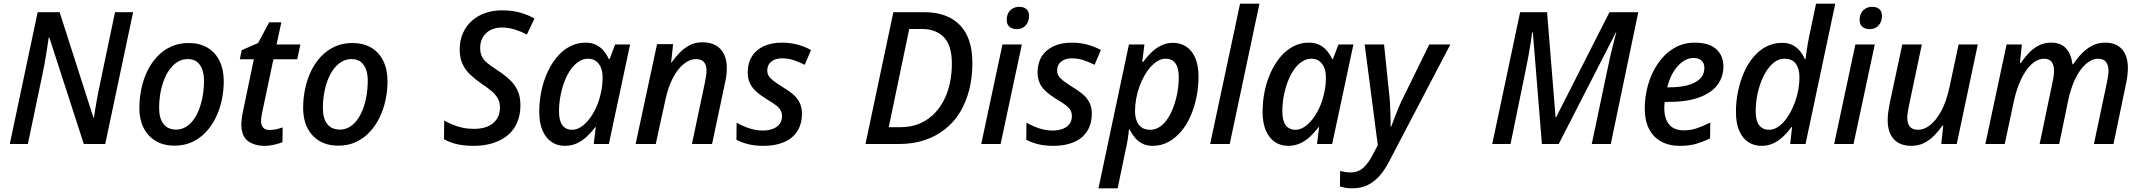

<svg xmlns="http://www.w3.org/2000/svg" viewBox="-20 -780 11593 1040"><path d="M33 0 184 -714H303L486 -143H489Q491 -160 495 -183.5Q499 -207 503.5 -233.5Q508 -260 513.5 -286.5Q519 -313 524 -337L603 -714H701L550 0H434L247 -577H244Q242 -564 238.5 -540.5Q235 -517 230.5 -488.5Q226 -460 220.5 -429.5Q215 -399 209 -373L131 0Z M925 9Q838 9 786.5 -46Q735 -101 735 -196Q735 -247 745.5 -298Q756 -349 777.5 -394Q799 -439 831.5 -473.5Q864 -508 906.5 -527.5Q949 -547 1002 -547Q1061 -547 1103.5 -522Q1146 -497 1169 -450.5Q1192 -404 1192 -340Q1192 -289 1181.5 -239Q1171 -189 1149.5 -144.5Q1128 -100 1096 -65.5Q1064 -31 1021.5 -11Q979 9 925 9ZM935 -78Q960 -78 983 -90.5Q1006 -103 1024.5 -126.5Q1043 -150 1056.5 -183Q1070 -216 1077.5 -257.5Q1085 -299 1085 -346Q1085 -375 1076.5 -401Q1068 -427 1049 -443.5Q1030 -460 997 -460Q968 -460 943.5 -445.5Q919 -431 900 -405.5Q881 -380 868 -346Q855 -312 848.5 -273.5Q842 -235 842 -194Q842 -139 865.5 -108.5Q889 -78 935 -78Z M1413 10Q1358 10 1322.5 -16.5Q1287 -43 1287 -110Q1288 -124 1290 -141Q1292 -158 1296 -176L1355 -459H1279L1289 -508L1378 -547L1438 -659H1504L1478 -539H1607L1590 -459H1461L1401 -175Q1399 -164 1396.5 -150.5Q1394 -137 1394 -125Q1394 -103 1405 -89.5Q1416 -76 1440 -76Q1458 -76 1474.5 -79.5Q1491 -83 1511 -90L1510 -10Q1494 -3 1467 3.5Q1440 10 1413 10Z M1812 9Q1725 9 1673.5 -46Q1622 -101 1622 -196Q1622 -247 1632.5 -298Q1643 -349 1664.5 -394Q1686 -439 1718.5 -473.5Q1751 -508 1793.5 -527.5Q1836 -547 1889 -547Q1948 -547 1990.5 -522Q2033 -497 2056 -450.5Q2079 -404 2079 -340Q2079 -289 2068.5 -239Q2058 -189 2036.5 -144.5Q2015 -100 1983 -65.5Q1951 -31 1908.5 -11Q1866 9 1812 9ZM1822 -78Q1847 -78 1870 -90.5Q1893 -103 1911.5 -126.5Q1930 -150 1943.5 -183Q1957 -216 1964.5 -257.5Q1972 -299 1972 -346Q1972 -375 1963.5 -401Q1955 -427 1936 -443.5Q1917 -460 1884 -460Q1855 -460 1830.5 -445.5Q1806 -431 1787 -405.5Q1768 -380 1755 -346Q1742 -312 1735.5 -273.5Q1729 -235 1729 -194Q1729 -139 1752.5 -108.5Q1776 -78 1822 -78Z M2545 10Q2495 10 2455.5 1Q2416 -8 2385 -26L2386 -127Q2408 -115 2433 -104.5Q2458 -94 2486.5 -88Q2515 -82 2548 -82Q2577 -82 2602 -88.5Q2627 -95 2646.5 -109.5Q2666 -124 2677 -146Q2688 -168 2688 -199Q2688 -225 2677 -245.5Q2666 -266 2644.5 -285Q2623 -304 2588 -327Q2556 -349 2529 -374Q2502 -399 2486 -432Q2470 -465 2470 -512Q2470 -561 2487.5 -600.5Q2505 -640 2536 -667.5Q2567 -695 2608.5 -709.5Q2650 -724 2699 -724Q2752 -724 2794.5 -712.5Q2837 -701 2875 -680L2834 -593Q2806 -608 2770.5 -619.5Q2735 -631 2698 -631Q2673 -631 2651.5 -623.5Q2630 -616 2614 -601.5Q2598 -587 2589.5 -566.5Q2581 -546 2581 -520Q2581 -492 2591 -472.5Q2601 -453 2621.5 -437Q2642 -421 2672 -401Q2711 -376 2739.5 -349.5Q2768 -323 2783.5 -290Q2799 -257 2799 -210Q2799 -156 2780.5 -114.5Q2762 -73 2728 -45.5Q2694 -18 2647.5 -4Q2601 10 2545 10Z M3039 10Q3000 10 2969 -10Q2938 -30 2919.5 -71Q2901 -112 2901 -174Q2901 -232 2912.5 -287Q2924 -342 2946 -389.5Q2968 -437 2998.5 -473Q3029 -509 3068 -529Q3107 -549 3151 -549Q3185 -549 3209 -537Q3233 -525 3250 -504.5Q3267 -484 3278 -460H3282L3312 -539H3393L3278 0H3196L3207 -91H3204Q3183 -63 3158.5 -40Q3134 -17 3104.5 -3.5Q3075 10 3039 10ZM3079 -77Q3111 -77 3141.5 -103Q3172 -129 3196.5 -172.5Q3221 -216 3233 -269Q3240 -296 3242 -320Q3244 -344 3244 -364Q3244 -407 3223 -434.5Q3202 -462 3165 -462Q3139 -462 3115 -446.5Q3091 -431 3071.5 -403.5Q3052 -376 3038 -339.5Q3024 -303 3016 -261.5Q3008 -220 3008 -176Q3008 -126 3026.5 -101.5Q3045 -77 3079 -77Z M3423 0 3539 -541H3626L3615 -441H3617Q3637 -469 3661 -494Q3685 -519 3715.5 -535Q3746 -551 3785 -551Q3828 -551 3857.5 -534Q3887 -517 3902 -486Q3917 -455 3917 -410Q3917 -389 3913.5 -365Q3910 -341 3905 -321L3837 0H3728L3798 -332Q3802 -353 3804.5 -368.5Q3807 -384 3807 -397Q3807 -428 3793 -444Q3779 -460 3749 -460Q3718 -460 3685.5 -435Q3653 -410 3625.5 -359Q3598 -308 3582 -229L3532 0Z M4116 10Q4069 10 4033 1Q3997 -8 3969 -23L3970 -116Q3998 -99 4035.5 -86Q4073 -73 4112 -73Q4144 -73 4167.5 -82.5Q4191 -92 4203.5 -109.5Q4216 -127 4216 -151Q4216 -168 4209 -181.5Q4202 -195 4184.5 -209Q4167 -223 4134 -242Q4100 -263 4076.5 -284Q4053 -305 4041.5 -330.5Q4030 -356 4030 -390Q4031 -440 4053 -475Q4075 -510 4116.5 -529.5Q4158 -549 4215 -549Q4261 -549 4301 -538Q4341 -527 4373 -509L4339 -429Q4313 -442 4282.5 -453Q4252 -464 4215 -464Q4180 -464 4158 -446.5Q4136 -429 4136 -398Q4136 -383 4143 -370.5Q4150 -358 4167 -344.5Q4184 -331 4214 -312Q4246 -293 4271 -273Q4296 -253 4310 -226.5Q4324 -200 4324 -162Q4323 -106 4297.5 -67.5Q4272 -29 4225.5 -9.5Q4179 10 4116 10Z M4668 0 4819 -714H4987Q5110 -714 5178.5 -645Q5247 -576 5247 -438Q5247 -361 5230 -294Q5213 -227 5180.5 -173Q5148 -119 5099.5 -80.5Q5051 -42 4988.5 -21Q4926 0 4850 0ZM4857 -91Q4912 -91 4956 -108.5Q5000 -126 5033.5 -157.5Q5067 -189 5090 -232Q5113 -275 5124.5 -327Q5136 -379 5136 -435Q5136 -534 5092.5 -578.5Q5049 -623 4975 -623H4905L4794 -91Z M5295 0 5410 -539H5515L5400 0ZM5487 -622Q5464 -622 5448.5 -634.5Q5433 -647 5433 -672Q5433 -693 5441 -708.5Q5449 -724 5464.5 -733.5Q5480 -743 5501 -743Q5526 -743 5540 -730.5Q5554 -718 5554 -695Q5554 -662 5535.5 -642Q5517 -622 5487 -622Z M5686 10Q5639 10 5603 1Q5567 -8 5539 -23L5540 -116Q5568 -99 5605.5 -86Q5643 -73 5682 -73Q5714 -73 5737.5 -82.5Q5761 -92 5773.5 -109.5Q5786 -127 5786 -151Q5786 -168 5779 -181.5Q5772 -195 5754.5 -209Q5737 -223 5704 -242Q5670 -263 5646.5 -284Q5623 -305 5611.5 -330.5Q5600 -356 5600 -390Q5601 -440 5623 -475Q5645 -510 5686.5 -529.5Q5728 -549 5785 -549Q5831 -549 5871 -538Q5911 -527 5943 -509L5909 -429Q5883 -442 5852.5 -453Q5822 -464 5785 -464Q5750 -464 5728 -446.5Q5706 -429 5706 -398Q5706 -383 5713 -370.5Q5720 -358 5737 -344.5Q5754 -331 5784 -312Q5816 -293 5841 -273Q5866 -253 5880 -226.5Q5894 -200 5894 -162Q5893 -106 5867.5 -67.5Q5842 -29 5795.5 -9.5Q5749 10 5686 10Z M5930 240 6095 -539H6179L6167 -444H6171Q6192 -472 6216 -495.5Q6240 -519 6269.5 -533.5Q6299 -548 6333 -548Q6373 -548 6404 -528.5Q6435 -509 6453.5 -468Q6472 -427 6472 -364Q6472 -307 6460.5 -252Q6449 -197 6428 -149.5Q6407 -102 6376.5 -66.5Q6346 -31 6307.5 -10.5Q6269 10 6224 10Q6191 10 6167 -2.5Q6143 -15 6127 -35Q6111 -55 6099 -78H6095Q6093 -55 6088.5 -25.5Q6084 4 6078 28L6034 240ZM6211 -77Q6238 -77 6262 -93Q6286 -109 6304.5 -137Q6323 -165 6336.5 -201.5Q6350 -238 6357.5 -279Q6365 -320 6365 -362Q6365 -412 6347 -437Q6329 -462 6293 -462Q6272 -462 6251.5 -450Q6231 -438 6212.5 -417.5Q6194 -397 6178.5 -369.5Q6163 -342 6151.5 -310Q6140 -278 6134 -244Q6128 -210 6128 -176Q6128 -132 6148.5 -104.5Q6169 -77 6211 -77Z M6535 0 6697 -760H6802L6641 0Z M6957 10Q6918 10 6887 -10Q6856 -30 6837.5 -71Q6819 -112 6819 -174Q6819 -232 6830.5 -287Q6842 -342 6864 -389.5Q6886 -437 6916.5 -473Q6947 -509 6986 -529Q7025 -549 7069 -549Q7103 -549 7127 -537Q7151 -525 7168 -504.5Q7185 -484 7196 -460H7200L7230 -539H7311L7196 0H7114L7125 -91H7122Q7101 -63 7076.5 -40Q7052 -17 7022.5 -3.5Q6993 10 6957 10ZM6997 -77Q7029 -77 7059.5 -103Q7090 -129 7114.5 -172.5Q7139 -216 7151 -269Q7158 -296 7160 -320Q7162 -344 7162 -364Q7162 -407 7141 -434.5Q7120 -462 7083 -462Q7057 -462 7033 -446.5Q7009 -431 6989.5 -403.5Q6970 -376 6956 -339.5Q6942 -303 6934 -261.5Q6926 -220 6926 -176Q6926 -126 6944.5 -101.5Q6963 -77 6997 -77Z M7305 240Q7281 240 7266 237Q7251 234 7238 230L7239 146Q7251 149 7265.5 151.5Q7280 154 7297 154Q7337 154 7365 128.5Q7393 103 7417 56L7443 6L7372 -539H7477L7504 -277Q7508 -248 7509.5 -213.5Q7511 -179 7512 -147.5Q7513 -116 7512 -95H7516Q7522 -111 7533 -140Q7544 -169 7557 -200Q7570 -231 7582 -254L7722 -539H7836L7509 86Q7483 138 7453 172Q7423 206 7387 223Q7351 240 7305 240Z M8063 0 8214 -714H8360L8406 -145H8409L8698 -714H8854L8705 0H8602L8686 -399Q8694 -440 8703 -478Q8712 -516 8720.5 -549Q8729 -582 8735 -605H8733L8423 0H8332L8283 -604H8279Q8277 -584 8271.5 -549.5Q8266 -515 8259 -476Q8252 -437 8244 -400L8162 0Z M9079 10Q9020 10 8977 -14Q8934 -38 8911.5 -83Q8889 -128 8889 -192Q8889 -257 8907 -320.5Q8925 -384 8960 -435.5Q8995 -487 9045.5 -518Q9096 -549 9160 -549Q9237 -549 9276 -514Q9315 -479 9315 -419Q9315 -364 9283.5 -321Q9252 -278 9186 -253Q9120 -228 9016 -228H8997Q8996 -219 8995.5 -210.5Q8995 -202 8995 -194Q8995 -138 9021 -106Q9047 -74 9100 -74Q9138 -74 9170.5 -85Q9203 -96 9244 -116L9243 -30Q9205 -12 9167.5 -1Q9130 10 9079 10ZM9022 -307Q9078 -307 9120.5 -318Q9163 -329 9187.5 -352.5Q9212 -376 9212 -412Q9212 -436 9197.5 -451Q9183 -466 9152 -466Q9124 -466 9096 -447Q9068 -428 9045.5 -392.5Q9023 -357 9011 -307Z M9521 10Q9482 10 9451 -9.5Q9420 -29 9401.5 -70Q9383 -111 9383 -174Q9383 -232 9394.5 -286.5Q9406 -341 9427 -388.5Q9448 -436 9478.5 -472Q9509 -508 9548 -528Q9587 -548 9633 -548Q9666 -548 9689.5 -536Q9713 -524 9729.5 -504Q9746 -484 9756 -460H9760Q9762 -477 9765 -497Q9768 -517 9771.5 -539.5Q9775 -562 9780 -585L9817 -760H9921L9760 0H9677L9687 -91H9683Q9663 -63 9638.5 -40Q9614 -17 9585.5 -3.5Q9557 10 9521 10ZM9563 -77Q9584 -77 9604 -88.5Q9624 -100 9642.5 -120.5Q9661 -141 9676.5 -169Q9692 -197 9703.5 -229Q9715 -261 9721 -294.5Q9727 -328 9727 -362Q9727 -407 9707.5 -434.5Q9688 -462 9645 -462Q9618 -462 9594.5 -445.5Q9571 -429 9552 -401Q9533 -373 9519 -336.5Q9505 -300 9497.5 -259Q9490 -218 9490 -176Q9490 -126 9509 -101.5Q9528 -77 9563 -77Z M9915 0 10030 -539H10135L10020 0ZM10107 -622Q10084 -622 10068.5 -634.5Q10053 -647 10053 -672Q10053 -693 10061 -708.5Q10069 -724 10084.5 -733.5Q10100 -743 10121 -743Q10146 -743 10160 -730.5Q10174 -718 10174 -695Q10174 -662 10155.5 -642Q10137 -622 10107 -622Z M10332 10Q10292 10 10263.5 -6Q10235 -22 10220 -53Q10205 -84 10205 -128Q10205 -150 10208 -173Q10211 -196 10216 -221L10284 -539H10390L10320 -207Q10316 -187 10313.5 -171Q10311 -155 10311 -142Q10311 -111 10325 -94Q10339 -77 10370 -77Q10402 -77 10434.5 -102Q10467 -127 10495 -178.5Q10523 -230 10540 -309L10589 -539H10693L10579 0H10495L10506 -100H10502Q10483 -73 10458.5 -47.5Q10434 -22 10403 -6Q10372 10 10332 10Z M10734 0 10849 -539H10932L10921 -439H10926Q10945 -467 10968.5 -492Q10992 -517 11022 -533Q11052 -549 11090 -549Q11143 -549 11171 -518Q11199 -487 11206 -432H11210Q11230 -463 11255.5 -489.5Q11281 -516 11312.5 -532.5Q11344 -549 11383 -549Q11443 -549 11474.5 -513Q11506 -477 11506 -412Q11506 -389 11503 -367Q11500 -345 11495 -322L11428 0H11322L11392 -331Q11396 -352 11398.5 -368Q11401 -384 11401 -398Q11401 -428 11387 -445Q11373 -462 11344 -462Q11322 -462 11298 -447.5Q11274 -433 11252.5 -405Q11231 -377 11213 -335Q11195 -293 11183 -238L11134 0H11028L11097 -331Q11102 -352 11104 -368Q11106 -384 11106 -396Q11106 -428 11093 -445Q11080 -462 11051 -462Q11029 -462 11005.5 -448Q10982 -434 10960 -405Q10938 -376 10919.5 -332.5Q10901 -289 10888 -230L10839 0Z"/></svg>

Font: Noto Sans Display Medium
Style: Italic
Weight: 500
Italic angle: -12°
Designer: Monotype Design Team
Foundry: Monotype Imaging Inc.
Version: Version 2.003